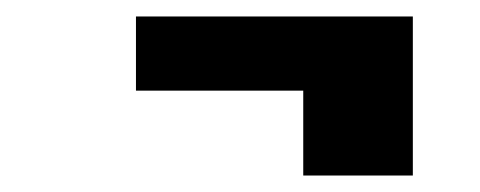

<svg xmlns="http://www.w3.org/2000/svg" viewBox="-20 -385 582 233"><path d="M348 -172V-365H481V-172ZM145 -275V-365H481V-275Z"/></svg>

Font: Montagu Slab 144pt Light
Style: Regular
Weight: 300
Designer: Florian Karsten
Foundry: Florian Karsten
Version: Version 1.000